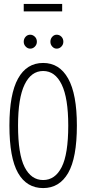

<svg xmlns="http://www.w3.org/2000/svg" viewBox="-20 -948 440 979"><path d="M200 11Q116 11 72 -66Q28 -143 28 -308Q28 -468 72 -547.5Q116 -627 200 -627Q283 -627 327.5 -547.5Q372 -468 372 -308Q372 -143 327.5 -66Q283 11 200 11ZM200 -30Q261 -30 294.5 -96Q328 -162 328 -308Q328 -448 294.5 -517Q261 -586 200 -586Q139 -586 105.5 -517Q72 -448 72 -308Q72 -162 105.5 -96Q139 -30 200 -30ZM134 -700Q121 -700 111 -710.5Q101 -721 101 -735Q101 -750 110.5 -760.5Q120 -771 134 -771Q147 -771 157.5 -761Q168 -751 168 -735Q168 -721 158 -710.5Q148 -700 134 -700ZM269 -700Q256 -700 246.5 -710.5Q237 -721 237 -735Q237 -750 246.5 -760.5Q256 -771 269 -771Q283 -771 293 -761Q303 -751 303 -735Q303 -721 293 -710.5Q283 -700 269 -700ZM101 -890V-928H297V-890Z"/></svg>

Font: Inconsolata Condensed Light
Style: Regular
Weight: 300
Width: 3
Monospace: yes
Designer: Raph Levien, Cyreal, Brenton Simpson
Foundry: Raph Levien, Cyreal, Google
Version: Version 3.001; ttfautohint (v1.8.2.53-6de2)